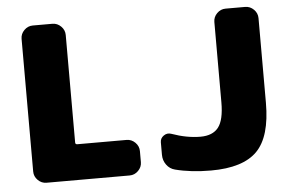

<svg xmlns="http://www.w3.org/2000/svg" viewBox="-52 -804 1339 888"><g transform="rotate(-5 618.0 -360.0)"><path d="M1116 -730Q1139 -730 1156 -713Q1173 -696 1173 -673V-280Q1173 -123 1107.5 -56.5Q1042 10 893 10Q800 10 727 -9Q703 -15 688 -35.5Q673 -56 673 -82V-140Q673 -159 689.5 -170.5Q706 -182 725 -175Q795 -150 858 -150Q915 -150 941.5 -184Q968 -218 968 -300V-673Q968 -696 985 -713Q1002 -730 1025 -730ZM516 -165Q539 -165 556 -148Q573 -131 573 -108V-57Q573 -34 556 -17Q539 0 516 0H130Q107 0 90 -17Q73 -34 73 -57V-673Q73 -696 90 -713Q107 -730 130 -730H221Q244 -730 261 -713Q278 -696 278 -673V-174Q278 -165 287 -165Z"/></g></svg>

Font: Rounded Mplus 1c Black
Style: Regular
Weight: 900
Version: Version 1.059.20150529